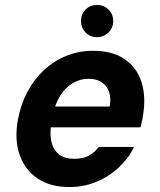

<svg xmlns="http://www.w3.org/2000/svg" viewBox="-20 -743 644 775"><path d="M260 12Q184 12 132.5 -22Q81 -56 59.5 -117Q38 -178 52 -258Q63 -319 89.5 -370Q116 -421 156.5 -459Q197 -497 247.5 -517.5Q298 -538 356 -538Q434 -538 483.5 -504Q533 -470 551.5 -410.5Q570 -351 557 -276Q556 -266 553 -254Q550 -242 547 -229H146L161 -313H423Q429 -349 419.5 -374Q410 -399 389 -412Q368 -425 337 -425Q304 -425 274.5 -408Q245 -391 223.5 -357.5Q202 -324 192 -272L187 -243Q180 -200 188 -168.5Q196 -137 219 -119.5Q242 -102 278 -102Q317 -102 339.5 -115Q362 -128 379 -150H521Q499 -104 460 -67.5Q421 -31 370 -9.5Q319 12 260 12ZM371 -593Q344 -593 325.5 -612Q307 -631 307 -658Q307 -686 325.5 -704.5Q344 -723 371 -723Q399 -723 418 -704.5Q437 -686 437 -658Q437 -631 418 -612Q399 -593 371 -593Z"/></svg>

Font: DM Sans 9pt ExtraBold
Style: Italic
Weight: 800
Italic angle: -10°
Version: Version 4.004;gftools[0.9.30]